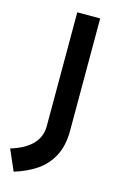

<svg xmlns="http://www.w3.org/2000/svg" viewBox="-179 -714 645 1020"><g transform="rotate(15 143.5 -203.5)"><path d="M5.9 249 -43.9 134.8Q113.3 86.9 113.3 -30.3V-656.2H239.3V-38.1Q239.3 43.9 209 101.1Q178.7 158.2 126.5 193.4Q74.2 228.5 5.9 249Z"/></g></svg>

Font: Sen SemiBold
Style: Regular
Weight: 600
Designer: Kosal Sen, Philatype
Foundry: Philatype
Version: Version 2.000;gftools[0.9.31]